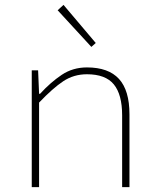

<svg xmlns="http://www.w3.org/2000/svg" viewBox="-20 -766 640 786"><path d="M110 0V-478H136L140 -382H144Q187 -429 232.5 -459.5Q278 -490 336 -490Q424 -490 467 -443Q510 -396 510 -298V0H480V-294Q480 -379 446 -420.5Q412 -462 336 -462Q282 -462 239 -433.5Q196 -405 140 -346V0ZM354 -574 216 -724 240 -746 372 -590Z"/></svg>

Font: Source Code Pro ExtraLight ExtraLight
Style: Regular
Weight: 250
Monospace: yes
Version: Version 1.018;hotconv 1.0.116;makeotfexe 2.5.65601